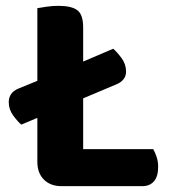

<svg xmlns="http://www.w3.org/2000/svg" viewBox="-20 -636 587 658"><path d="M191 2Q153 2 130.5 -20.5Q108 -43 108 -81V-232L53 -209Q40 -220 25 -240.5Q10 -261 10 -286Q10 -318 42 -332L108 -359V-608Q119 -610 139.5 -613Q160 -616 180 -616Q225 -616 245 -601Q265 -586 265 -542V-425L368 -469Q381 -458 396.5 -437Q412 -416 412 -391Q412 -375 403 -364Q394 -353 379 -347L265 -299V-125H505Q511 -115 516.5 -99Q522 -83 522 -64Q522 -31 507.5 -14.5Q493 2 468 2H191Z"/></svg>

Font: Baloo Chettan 2
Style: Bold
Weight: 700
Designer: Maithili Shingre, Unnati Kotecha and Ek Type
Foundry: Ek Type
Version: Version 1.640;hotconv 1.0.111;makeotfexe 2.5.65597; ttfautoh